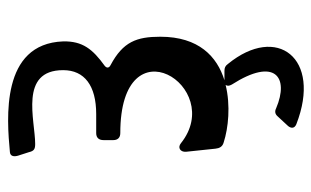

<svg xmlns="http://www.w3.org/2000/svg" viewBox="-174 -424 801 494"><g transform="rotate(-90 227.0 -176.5)"><path d="M292 0H268C329 -19 380 -66 380 -165C380 -226 367 -261 307 -293C299 -297 299 -303 305 -308C348 -339 369 -365 368 -415C362 -576 169 -560 83 -552C72 -551 71 -541 74 -531L83 -503C86 -490 91 -487 104 -487C165 -487 294 -529 294 -415C294 -360 254 -330 181 -330H132C120 -330 114 -323 114 -311V-286C114 -275 120 -268 132 -268C423 -268 251 4 106 -112C95 -121 83 -114 84 -99L92 -23C93 -13 97 -5 108 -2C145 10 203 16 256 3C253 7 253 12 257 19C328 130 276 167 196 133C188 129 181 130 175 137L150 164C143 173 145 181 155 185C325 251 413 135 310 9C305 2 300 0 292 0Z"/></g></svg>

Font: OpenDyslexic3
Style: Regular
Weight: 400
Designer: Abelardo Gonzalez
Version: Version 3.001;PS 003.001;hotconv 1.0.88;makeotf.lib2.5.64775